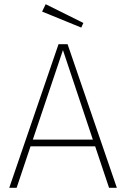

<svg xmlns="http://www.w3.org/2000/svg" viewBox="-20 -892 599 912"><path d="M432 -197H125L59 0H24L258 -682H301L535 0H498ZM421 -229 279 -654 136 -229ZM376 -783 366 -761 180 -837 197 -872Z"/></svg>

Font: FiraGO UltraLight
Style: Regular
Weight: 200
Designer: bBox Type
Foundry: bBox Type GmbH
Version: Version 1.001